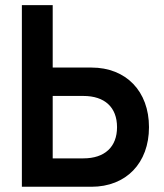

<svg xmlns="http://www.w3.org/2000/svg" viewBox="-20 -713 626 733"><path d="M63.5 0H329.1C461.4 0 548.8 -90.3 548.8 -227.5C548.8 -364.7 461.4 -455.1 329.1 -455.1H181.2V-693.4H63.5ZM181.2 -108.4V-346.7H298.3C379.9 -346.7 426.8 -303.2 426.8 -227.5C426.8 -152.3 379.9 -108.4 298.3 -108.4Z"/></svg>

Font: Cascadia Code NF SemiBold
Style: Regular
Weight: 600
Monospace: yes
Designer: Aaron Bell
Foundry: Saja Typeworks
Version: Version 2404.023